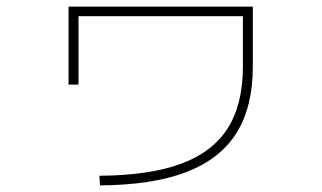

<svg xmlns="http://www.w3.org/2000/svg" viewBox="-20 -560 978 584"><path d="M718.8 -357.4V-510.7H218.8V-302.7H188.5V-540H749V-357.4Q749 -234.4 699 -155Q648.9 -75.7 546.1 -36.4Q443.4 2.9 284.2 3.9L282.2 -25.4Q434.6 -26.4 530.5 -61.8Q626.5 -97.2 672.6 -169.9Q718.8 -242.7 718.8 -357.4Z"/></svg>

Font: Pretendard Thin
Style: Regular
Weight: 100
Designer: Base glyphs from Inter by Rasmus Andersson; Hangeul glyphs from Noto Sans CJK(Source Han Sans) by Jang Soo-young and Kan
Foundry: Kil Hyung-jin
Version: Version 1.309